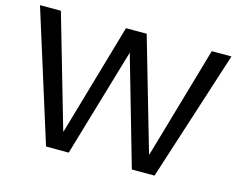

<svg xmlns="http://www.w3.org/2000/svg" viewBox="-121 -786 1137 923"><g transform="rotate(15 447.5 -324.5)"><path d="M924 -649 715 0H602L447 -540L288 0H175L-29 -649H75L236 -92H238L399 -649H502L663 -92H665L826 -649Z"/></g></svg>

Font: Gamestation Display
Style: Regular
Weight: 400
Designer: Jonas Hecksher
Foundry: Jonas Hecksher, Playtypeª, e-types AS
Version: Version 1.003